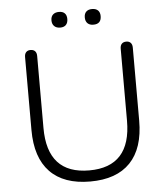

<svg xmlns="http://www.w3.org/2000/svg" viewBox="-58 -905 831 964"><g transform="rotate(-5 357.5 -423.0)"><path d="M86 -275V-643Q86 -659 94 -667.5Q102 -676 116 -676Q131 -676 139 -667.5Q147 -659 147 -643V-280Q147 -48 358 -48Q568 -48 568 -280V-643Q568 -659 576 -667.5Q584 -676 599 -676Q613 -676 621 -667.5Q629 -659 629 -643V-275Q629 -136 560 -64Q491 8 358 8Q225 8 155.5 -64Q86 -136 86 -275ZM402 -815Q402 -834 412.5 -844Q423 -854 442 -854Q461 -854 471.5 -844Q482 -834 482 -815Q482 -775 442 -775Q423 -775 412.5 -785.5Q402 -796 402 -815ZM234 -815Q234 -834 245 -844Q256 -854 275 -854Q294 -854 304 -844Q314 -834 314 -815Q314 -796 304 -785.5Q294 -775 275 -775Q256 -775 245 -785.5Q234 -796 234 -815Z"/></g></svg>

Font: SN Pro Light
Style: Regular
Weight: 300
Designer: Tobias Whetton
Foundry: Supernotes
Version: Version 1.002